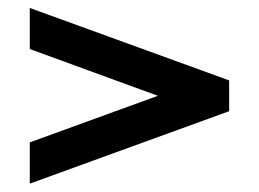

<svg xmlns="http://www.w3.org/2000/svg" viewBox="-20 -507 641 475"><path d="M53.7 -154.8 370.6 -270 53.7 -385.7V-487.3L546.9 -308.1V-231.9L53.7 -52.7Z"/></svg>

Font: Anta
Style: Regular
Weight: 400
Designer: Sergej Lebedev
Foundry: Sergej Lebedev
Version: Version 1.000; ttfautohint (v1.8.4.7-5d5b)